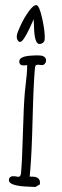

<svg xmlns="http://www.w3.org/2000/svg" viewBox="-76 -1073 353 1102"><g transform="rotate(5 101.0 -522.5)"><path d="M0 -1.5ZM151.9 -851.6Q151.9 -839.8 142.8 -831.8Q133.8 -823.7 122.6 -823.7Q95.7 -824.2 85 -916Q80.1 -958 78.6 -963.4Q78.6 -960.4 71 -939.7Q63.5 -918.9 57.9 -903.3Q52.2 -887.7 46.6 -875Q41 -862.3 34.9 -850.6Q28.8 -838.9 22.9 -832.3Q17.1 -825.7 10.5 -825.7Q3.9 -825.7 -2.7 -835Q-9.3 -844.2 -9.3 -859.6Q-9.3 -875 6.8 -919.7Q22.9 -964.4 46.6 -1004.4Q70.3 -1044.4 87.4 -1044.4Q104.5 -1044.4 128.2 -967.8Q151.9 -891.1 151.9 -851.6ZM147 -704.1 129.4 -704.6Q119.6 -704.6 115 -700.4Q110.4 -696.3 110.4 -684.1Q110.4 -586.4 122.6 -391.6Q134.8 -196.8 134.8 -99.1V-60.5Q145 -62 155.3 -62Q196.8 -62 196.8 -26.9V-21L171.9 -3.9L104 -1.5Q17.6 -1.5 17.6 -31.2Q17.6 -55.2 47.9 -55.2L68.8 -53.7Q83.5 -53.7 83.5 -77.1Q83.5 -154.3 74.2 -308.3Q64.9 -462.4 64.9 -539.6L66.9 -641.6Q66.9 -673.8 64.5 -697.3Q51.3 -692.9 41 -692.9Q17.6 -692.9 17.6 -716.8Q17.6 -729 32.7 -738Q47.9 -747.1 70.3 -751Q112.3 -758.3 132.6 -758.3Q152.8 -758.3 161.6 -750.2Q170.4 -742.2 170.4 -731.2Q170.4 -720.2 163.8 -712.2Q157.2 -704.1 147 -704.1Z"/></g></svg>

Font: Amatic
Style: Bold
Weight: 700
Width: 3
Version: Version 2.000; ttfautohint (v0.92-dirty) -l 8 -r 50 -G 50 -x